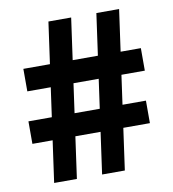

<svg xmlns="http://www.w3.org/2000/svg" viewBox="-79 -770 759 840"><g transform="rotate(-10 300.0 -350.0)"><path d="M94 0H195L293 -700H192ZM307 0H408L506 -700H405ZM30 -185H552V-285H30ZM48 -415H570V-515H48Z"/></g></svg>

Font: CommitMonoV143 ExtLt
Style: Regular
Weight: 200
Monospace: yes
Designer: Eigil Nikolajsen
Foundry: Eigil Nikolajsen
Version: Version 1.143